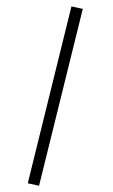

<svg xmlns="http://www.w3.org/2000/svg" viewBox="-58 -791 546 928"><g transform="rotate(-5 215.0 -327.0)"><path d="M324.7 -752 40 81.1 93.3 97.7 378.4 -735.4Z"/></g></svg>

Font: Vazirmatn
Style: Bold
Weight: 700
Designer: Saber Rastikerdar
Foundry: Saber Rastikerdar
Version: Version 33.003